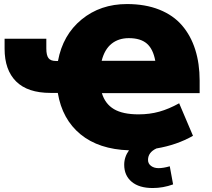

<svg xmlns="http://www.w3.org/2000/svg" viewBox="-20 -737 1056 957"><path d="M741.2 200.2Q673.3 200.2 636.2 168.9Q599.1 137.7 599.1 84Q599.1 45.4 623 12.2Q472.7 7.3 381.3 -67.6Q290 -142.6 268.1 -273.9H231.9Q117.7 -273.9 60.3 -331.1Q2.9 -388.2 2.9 -494.1V-543.9H210.9V-495.1Q210.9 -461.4 221.7 -447.3Q232.4 -433.1 257.8 -433.1H269Q293 -563 386.7 -639.9Q480.5 -716.8 612.8 -716.8Q704.1 -716.8 773.9 -689Q843.8 -661.1 887.5 -610.1Q931.2 -559.1 953.1 -489.7Q975.1 -420.4 975.1 -335V-272.9H487.8Q503.9 -219.2 547.9 -193.1Q591.8 -167 670.9 -167Q726.1 -167 773.9 -180.4Q821.8 -193.8 873 -222.2L941.9 -60.1Q861.3 -14.2 759.8 2.9Q717.8 22.5 717.8 60.1Q717.8 78.6 732.7 89.8Q747.6 101.1 770 101.1Q794.4 101.1 826.2 91.8L842.8 182.1Q793 200.2 741.2 200.2ZM622.1 -546.9Q570.8 -546.9 535.9 -518.8Q501 -490.7 486.8 -434.1H753.9Q743.2 -492.7 711.9 -519.8Q680.7 -546.9 622.1 -546.9Z"/></svg>

Font: Mulish ExtraBlack
Style: Regular
Weight: 1000
Designer: Vernon Adams
Foundry: Vernon Adams
Version: Version 3.603; ttfautohint (v1.8.3)